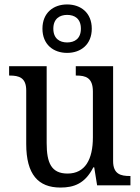

<svg xmlns="http://www.w3.org/2000/svg" viewBox="-20 -834 629 864"><path d="M282 -596C344 -596 393 -634 393 -705C393 -776 344 -814 282 -814C220 -814 171 -776 171 -705C171 -634 220 -596 282 -596ZM282 -643C249 -643 220 -660 220 -705C220 -750 249 -767 282 -767C316 -767 344 -750 344 -705C344 -660 316 -643 282 -643ZM252 10C313 10 363 -8 400 -81H404L417 0H567V-42H564C524 -42 489 -50 489 -109V-536H321V-494H324C365 -494 398 -485 398 -422V-216C398 -118 364 -53 284 -53C211 -53 190 -101 190 -190V-536H21V-494H24C65 -494 98 -485 98 -427V-186C98 -49 152 10 252 10Z"/></svg>

Font: Noto Serif Sinhala SemiCondensed
Style: Regular
Weight: 400
Width: 4
Designer: Jelle Bosma - Monotype Design Team
Foundry: Monotype Imaging Inc.
Version: Version 2.007